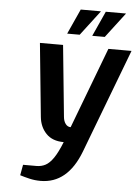

<svg xmlns="http://www.w3.org/2000/svg" viewBox="-60 -936 717 992"><g transform="rotate(5 299.0 -440.0)"><path d="M188 10Q158 10 130.5 3.5Q103 -3 81 -10L91 -65H161Q186 -65 207 -76Q228 -87 248 -116Q268 -145 290 -200Q231 -200 198.5 -234Q166 -268 161 -320L123 -700H243L280 -330Q282 -308 292.5 -294Q303 -280 319 -280L478 -700H598L393 -160Q328 10 188 10ZM389 -760 448 -890H553L454 -760ZM259 -760 318 -890H423L324 -760Z"/></g></svg>

Font: Cuprum
Style: Bold Italic
Weight: 700
Italic angle: -10°
Designer: Jovanny Lemonad
Foundry: Jovanny Lemonad
Version: Version 3.000